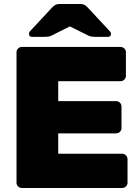

<svg xmlns="http://www.w3.org/2000/svg" viewBox="-20 -933 693 953"><path d="M88 0Q78 0 70 -7.5Q62 -15 62 -26V-674Q62 -685 70 -692.5Q78 -700 88 -700H578Q589 -700 597 -692.5Q605 -685 605 -674V-556Q605 -546 597 -538Q589 -530 578 -530H269V-431H556Q567 -431 575 -423.5Q583 -416 583 -405V-297Q583 -286 575 -278.5Q567 -271 556 -271H269V-170H586Q597 -170 605 -162Q613 -154 613 -143V-26Q613 -15 605 -7.5Q597 0 586 0ZM139 -750Q124 -750 124 -765Q124 -773 130 -779L237 -894Q247 -905 255 -909Q263 -913 273 -913H381Q391 -913 399 -909Q407 -905 417 -894L524 -779Q531 -773 531 -765Q531 -750 515 -750H454Q445 -750 436 -751Q427 -752 417 -757L327 -802L237 -757Q228 -752 218.5 -751Q209 -750 200 -750Z"/></svg>

Font: Rubik Light ExtraBold
Style: Regular
Weight: 800
Version: Version 2.104